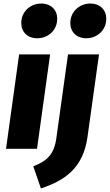

<svg xmlns="http://www.w3.org/2000/svg" viewBox="-20 -840 620 1084"><path d="M190 -624C254 -624 303 -671 303 -734C303 -784 268 -820 213 -820C150 -820 100 -773 100 -710C100 -660 135 -624 190 -624ZM467 -624C530 -624 580 -671 580 -734C580 -784 545 -820 490 -820C427 -820 377 -773 377 -710C377 -660 412 -624 467 -624ZM263 -533H88L14 0H189ZM211 224C342 180 449 113 474 -67L539 -533H364L298 -59C285 33 245 69 168 99Z"/></svg>

Font: Fira Sans ExtraBold
Style: Italic
Weight: 800
Italic angle: -8°
Designer: bBox Type GmbH & Carrois Corporate GbR & Edenspiekermann AG
Foundry: bBox Type GmbH & Carrois Corporate GbR & Edenspiekermann AG
Version: Version 4.301;PS 004.301;hotconv 1.0.88;makeotf.lib2.5.64775